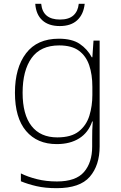

<svg xmlns="http://www.w3.org/2000/svg" viewBox="-20 -835 630 1002"><path d="M287 -633Q356 -633 396 -606Q436 -579 459 -536H462L468 -623H500V-71Q500 28 448.5 87.5Q397 147 276 147Q216 147 170.5 136.5Q125 126 89 111V70Q125 88 173 100Q221 112 277 112Q376 112 418.5 62.5Q461 13 461 -70V-108Q461 -133 461.5 -154.5Q462 -176 464 -201H461Q441 -143 393.5 -113Q346 -83 276 -83Q174 -83 116 -151.5Q58 -220 58 -351Q58 -481 116 -557Q174 -633 287 -633ZM289 -598Q192 -598 145 -532.5Q98 -467 98 -351Q98 -237 144.5 -177.5Q191 -118 279 -118Q352 -118 391.5 -149.5Q431 -181 446.5 -231.5Q462 -282 462 -339V-382Q462 -446 445.5 -494.5Q429 -543 391.5 -570.5Q354 -598 289 -598ZM422 -815Q416 -760 383 -729.5Q350 -699 292 -699Q234 -699 201 -729Q168 -759 164 -815H195Q203 -733 293 -733Q339 -733 363 -754.5Q387 -776 391 -815Z"/></svg>

Font: Noto Sans Telugu UI ExtraLight
Style: Regular
Weight: 200
Designer: Jelle Bosma - Monotype Design Team
Foundry: Monotype Imaging Inc.
Version: Version 2.005; ttfautohint (v1.8.4.7-5d5b)